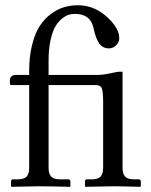

<svg xmlns="http://www.w3.org/2000/svg" viewBox="-20 -718 583 739"><path d="M348.1 -390.6H167V-71.8Q167 -49.3 176.8 -38.6Q186.5 -27.8 210 -27.8H242.7Q251 -27.8 251 -19.5V-1L249 1Q167 -1 127.9 -1L24.4 1L22.5 -1V-19.5Q22.5 -27.8 30.3 -27.8H49.3Q73.2 -27.8 82.8 -38.6Q92.3 -49.3 92.3 -71.8V-390.6H23.4Q18.1 -390.6 18.1 -396.5V-410.2Q18.1 -417.5 23.7 -423.6Q29.3 -429.7 41 -429.7H92.3V-444.3Q92.3 -501.5 103.8 -546.4Q115.2 -591.3 133.8 -619.1Q152.3 -647 177.5 -665.3Q202.6 -683.6 227.8 -690.7Q252.9 -697.8 279.8 -697.8Q328.1 -697.8 368.7 -670.9Q398.4 -650.9 418.7 -623.8Q439 -596.7 439 -570.3Q439 -555.2 426.8 -543.5Q414.6 -531.7 399.4 -531.7Q376 -531.7 362.3 -550.3Q348.6 -568.8 339.8 -610.4Q328.6 -664.6 267.6 -664.6Q255.9 -664.6 244.4 -661.1Q232.9 -657.7 218.3 -646Q203.6 -634.3 192.9 -615.7Q182.1 -597.2 174.6 -563.7Q167 -530.3 167 -486.3V-429.7H356Q376.5 -429.7 404.5 -435.8Q432.6 -441.9 436.5 -441.9H451.7V-71.8Q451.7 -49.3 461.4 -38.6Q471.2 -27.8 494.6 -27.8H513.7Q522 -27.8 522 -19.5V-1L520 1Q451.7 -1 412.6 -1L309.1 1L307.1 -1V-19.5Q307.1 -27.8 314.9 -27.8H334Q357.9 -27.8 367.4 -38.6Q377 -49.3 377 -71.8V-320.8Q377 -364.7 372.1 -377.7Q367.2 -390.6 348.1 -390.6Z"/></svg>

Font: Libertinage
Style: b
Weight: 400
Designer: OSP
Foundry: OSP
Version: Version 1.0; 2008; OFL relea